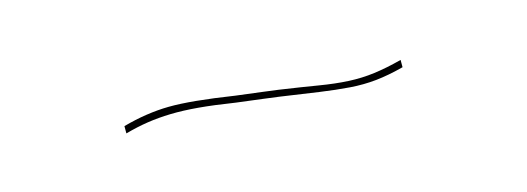

<svg xmlns="http://www.w3.org/2000/svg" viewBox="-17 -509 769 280"><g transform="rotate(-15 367.0 -369.0)"><path d="M160 -368V-379Q196 -389 229.5 -389.5Q263 -390 328 -380L368 -375L391 -372Q425 -367 449 -363Q473 -359 493 -358Q513 -357 532 -359.5Q551 -362 574 -368V-357Q551 -351 532 -349Q513 -347 492.5 -348.5Q472 -350 447.5 -353.5Q423 -357 389 -362L366 -365L326 -370Q294 -375 271 -377Q248 -379 229.5 -378.5Q211 -378 194.5 -375.5Q178 -373 160 -368Z"/></g></svg>

Font: Bungee Hairline
Style: Regular
Weight: 400
Designer: David Jonathan Ross
Foundry: David Jonathan Ross
Version: Version 1.000;PS 1.0;hotconv 1.0.72;makeotf.lib2.5.5900